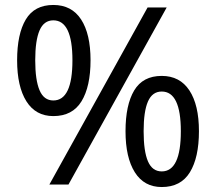

<svg xmlns="http://www.w3.org/2000/svg" viewBox="-20 -744 871 774"><path d="M195 -724Q269 -724 307 -665.5Q345 -607 345 -501Q345 -395 308.5 -335.5Q272 -276 195 -276Q124 -276 86.5 -335.5Q49 -395 49 -501Q49 -607 84 -665.5Q119 -724 195 -724ZM652 -714 256 0H179L575 -714ZM195 -662Q157 -662 139.5 -621.5Q122 -581 122 -501Q122 -421 139.5 -380Q157 -339 195 -339Q272 -339 272 -501Q272 -662 195 -662ZM632 -438Q705 -438 743.5 -379.5Q782 -321 782 -215Q782 -109 745.5 -49.5Q709 10 632 10Q561 10 523.5 -49.5Q486 -109 486 -215Q486 -321 521 -379.5Q556 -438 632 -438ZM632 -375Q594 -375 576.5 -335Q559 -295 559 -215Q559 -134 576.5 -93.5Q594 -53 632 -53Q709 -53 709 -215Q709 -375 632 -375Z"/></svg>

Font: Noto Sans Hebrew Droid SemiBold
Style: Regular
Weight: 600
Designer: Monotype Design Team
Foundry: Monotype Imaging Inc.
Version: Version 1.100; ttfautohint (v1.8.4.7-5d5b)